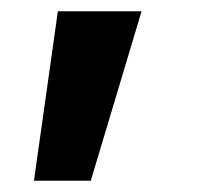

<svg xmlns="http://www.w3.org/2000/svg" viewBox="-20 -131 360 345"><path d="M41 193.8 84 -110.8H234.4L143.1 193.8Z"/></svg>

Font: Inter Tight
Style: Bold
Weight: 700
Designer: Rasmus Andersson
Foundry: rsms
Version: Version 3.004; ttfautohint (v1.8.4.7-5d5b)